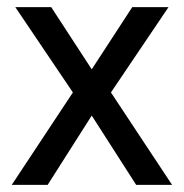

<svg xmlns="http://www.w3.org/2000/svg" viewBox="-20 -520 517 540"><path d="M13 0 185 -260 23 -500H124L238 -325L352 -500H454L292 -260L464 0H363L238 -195L114 0Z"/></svg>

Font: Haskoy Medium
Style: Regular
Weight: 500
Designer: Ertekin Erdin
Foundry: Ertekin Erdin
Version: Version 1.500; ttfautohint (v1.8.3)